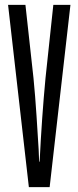

<svg xmlns="http://www.w3.org/2000/svg" viewBox="-20 -765 320 785"><path d="M13 -745H84L117 -445Q124 -374 129.5 -289Q135 -204 138 -154L140 -104H142Q151 -287 166 -445L198 -745H268L183 0H98Z"/></svg>

Font: Exetegue
Style: Regular
Weight: 400
Designer: Fábio Duarte Martins
Foundry: Fábio Duarte Martins
Version: Version 0.001